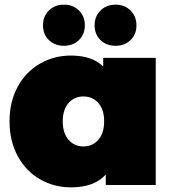

<svg xmlns="http://www.w3.org/2000/svg" viewBox="-20 -796 740 826"><path d="M650 -547H424V-510C392 -541.3 345.7 -557 285 -557C237 -557 192.8 -545.5 152.5 -522.5C112.2 -499.5 80.2 -466.5 56.5 -423.5C32.8 -380.5 21 -330.7 21 -274C21 -217.3 32.8 -167.3 56.5 -124C80.2 -80.7 112.2 -47.5 152.5 -24.5C192.8 -1.5 237 10 285 10C352.3 10 402.3 -8.3 435 -45V0H650ZM403 -194.5C386.3 -175.5 365 -166 339 -166C313 -166 291.7 -175.5 275 -194.5C258.3 -213.5 250 -240 250 -274C250 -308 258.3 -334.3 275 -353C291.7 -371.7 313 -381 339 -381C365 -381 386.3 -371.7 403 -353C419.7 -334.3 428 -308 428 -274C428 -240 419.7 -213.5 403 -194.5ZM190.5 -623.5C207.5 -607.2 229 -599 255 -599C281 -599 302.5 -607.2 319.5 -623.5C336.5 -639.8 345 -661 345 -687C345 -713 336.5 -734.3 319.5 -751C302.5 -767.7 281 -776 255 -776C229 -776 207.5 -767.7 190.5 -751C173.5 -734.3 165 -713 165 -687C165 -661 173.5 -639.8 190.5 -623.5ZM412.5 -623.5C429.5 -607.2 451 -599 477 -599C503 -599 524.5 -607.2 541.5 -623.5C558.5 -639.8 567 -661 567 -687C567 -713 558.5 -734.3 541.5 -751C524.5 -767.7 503 -776 477 -776C451 -776 429.5 -767.7 412.5 -751C395.5 -734.3 387 -713 387 -687C387 -661 395.5 -639.8 412.5 -623.5Z"/></svg>

Font: Montserrat Custom Black
Style: Regular
Weight: 900
Designer: Julieta Ulanovsky
Foundry: Julieta Ulanovsky
Version: Version 7.200